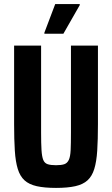

<svg xmlns="http://www.w3.org/2000/svg" viewBox="-20 -911 548 939"><path d="M254 8Q197 8 159.5 -0.5Q122 -9 100 -29Q78 -49 67 -84.5Q56 -120 52.5 -174Q49 -228 49 -304V-688H181V-263Q181 -209 183 -177Q185 -145 191.5 -129Q198 -113 213 -108Q228 -103 254 -103Q280 -103 294.5 -108Q309 -113 316.5 -129Q324 -145 325.5 -177Q327 -209 327 -263V-688H459V-304Q459 -228 455.5 -174Q452 -120 441 -84.5Q430 -49 408 -29Q386 -9 348.5 -0.5Q311 8 254 8ZM197 -746V-751L250 -891H370V-886L290 -746Z"/></svg>

Font: Saira Condensed
Style: Bold
Weight: 700
Width: 3
Designer: Hector Gatti with collaboration of the Omnibus-Type team
Foundry: Omnibus-Type
Version: Version 1.101